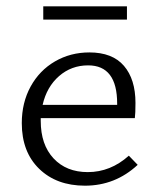

<svg xmlns="http://www.w3.org/2000/svg" viewBox="-20 -584 505 608"><path d="M382 -522H117V-564H382ZM416 -62Q345 4 249 4Q159 4 104 -49.5Q49 -103 49 -194Q49 -259 77 -310Q105 -361 154 -389.5Q203 -418 263 -418Q336 -418 372.5 -375.5Q409 -333 409 -258Q409 -225 407 -210H109V-201Q109 -126 149.5 -82.5Q190 -39 258 -39Q330 -39 388 -91ZM115 -252H351V-256Q351 -377 259 -377Q206 -377 167 -343Q128 -309 115 -252Z"/></svg>

Font: Isabella Sans
Style: Regular
Weight: 400
Designer: Original fonts by Christian Thalmann (Catharsis Fonts), Modifications by Cristiano Sobral
Version: Version 0.002;July 12, 2020;FontCreator 13.0.0.2655 64-bit; 